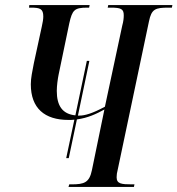

<svg xmlns="http://www.w3.org/2000/svg" viewBox="-20 -734 697 754"><path d="M249 0H506L508 -10H498C457 -10 438 -12 438 -38C438 -47 439 -55 443 -71L565 -650C575 -699 590 -704 642 -704H655L657 -714H405L403 -704H415C455 -704 466 -699 466 -674C466 -664 465 -651 460 -633L392 -315C342 -288 313 -280 291 -280H286L331 -495H321L276 -281C225 -286 203 -319 203 -377C203 -398 207 -425 210 -440L252 -642C264 -695 272 -704 323 -704H330L332 -714H95L94 -704H102C138 -704 150 -699 150 -669C150 -660 148 -646 144 -629L113 -486C107 -454 101 -428 101 -403C101 -309 155 -263 249 -263C257 -263 265 -263 272 -264L240 -113H250L282 -265C326 -271 359 -287 390 -304L341 -66C331 -17 311 -10 261 -10H252Z"/></svg>

Font: Noto Serif Display ExtraCondensed Medium
Style: Italic
Weight: 500
Width: 2
Italic angle: -12°
Designer: Monotype Design Team
Foundry: Monotype Imaging Inc.
Version: Version 2.009